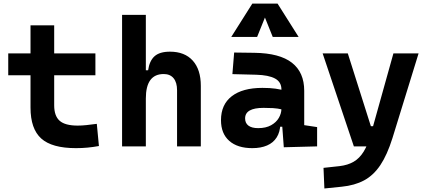

<svg xmlns="http://www.w3.org/2000/svg" viewBox="-20 -815 2384 1069"><path d="M402.8 9.8Q269.2 9.8 209.5 -43.9Q149.9 -97.7 149.9 -215.8V-283.2H281.7V-228.5Q281.7 -169.3 312.2 -142.5Q342.7 -115.7 412.6 -115.7Q435.1 -115.7 460.6 -118.4Q486.2 -121.1 519 -125.5L530.8 -2Q498.5 3.9 467.9 6.8Q437.3 9.8 402.8 9.8ZM149.9 -252.4V-673.8H281.7V-252.4ZM25.9 -396V-517.6H511.2V-396Z M965.8 0V-312.5Q965.8 -355.9 946.5 -379.4Q927.2 -402.8 891.4 -402.8Q792 -402.8 792 -266.6L761.7 -423.8H804.7Q812 -476.1 840.3 -501.7Q868.7 -527.3 926.3 -527.3Q1008.3 -527.3 1053.2 -477.5Q1098.1 -427.7 1098.1 -336.9V0ZM659.7 0V-732.4H792V0Z M1560.1 4.9 1548.8 -148.4 1546.9 -215.8V-316.9Q1546.9 -358.4 1511.5 -377.7Q1476.1 -397 1406.2 -398.9L1273.9 -402.3L1283.7 -522.5L1396.5 -521Q1537.1 -519 1605.5 -465.6Q1673.8 -412.1 1673.8 -309.6V-118.2L1745.6 -107.4V0ZM1384.8 9.8Q1302.2 9.8 1256.3 -30.8Q1210.4 -71.3 1210.4 -146Q1210.4 -232.9 1270.5 -279.3Q1330.6 -325.7 1440.9 -325.7Q1483.4 -325.7 1514.4 -321.3Q1545.4 -316.9 1577.1 -307.6L1555.7 -204.6Q1524.4 -211.9 1499.5 -213.1Q1474.6 -214.4 1447.3 -214.4Q1344.7 -214.4 1344.7 -155.8Q1344.7 -129.4 1363.3 -115.5Q1381.8 -101.6 1417.5 -101.6Q1460.4 -101.6 1489.3 -117.7Q1518.1 -133.8 1532.5 -158.7Q1546.9 -183.6 1546.9 -210V-242.2L1565.4 -109.4H1523.9L1541 -125Q1539.6 -80.1 1520.5 -50Q1501.5 -20 1467 -5.1Q1432.6 9.8 1384.8 9.8ZM1267.6 -609.4 1384.8 -794.9H1525.4L1642.6 -609.4H1498.5L1450.2 -729.5H1460L1411.6 -609.4Z M1786.1 234.4 1781.2 119.6 1870.6 109.9Q1916.5 104.5 1949.2 85.4Q1981.9 66.4 2005.1 28.6Q2028.3 -9.3 2045.4 -70.3L2170.4 -517.6H2310.5L2165 -45.9Q2135.7 47.4 2097.7 104.2Q2059.6 161.1 2007.3 189.2Q1955.1 217.3 1882.3 224.6ZM1950.2 0 1776.4 -517.6H1916.5L2044.9 -112.3H2068.4V0Z"/></svg>

Font: Cascadia Mono
Style: Regular
Weight: 400
Monospace: yes
Designer: Aaron Bell
Foundry: Saja Typeworks
Version: Version 2404.023